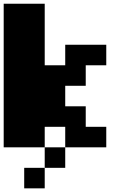

<svg xmlns="http://www.w3.org/2000/svg" viewBox="-20 -798 707 1040"><path d="M222.2 222.2H111.1V111.1H222.2ZM444.4 -111.1H555.6V0H333.3V-111.1H222.2V0H0V-777.8H222.2V-444.4H333.3V-555.6H555.6V-444.4H444.4V-333.3H333.3V-222.2H444.4ZM333.3 111.1H222.2V0H333.3Z"/></svg>

Font: Pixeloid Sans
Style: Bold
Weight: 700
Monospace: yes
Designer: GGBot
Version: 0.3